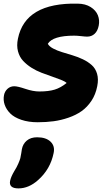

<svg xmlns="http://www.w3.org/2000/svg" viewBox="-51 -629 618 1060"><path d="M157.2 45.9Q106.4 45.9 66.9 32.5Q27.3 19 5.6 -2.7Q-16.1 -24.4 -25.1 -50.5Q-34.2 -76.7 -28.8 -104Q-24.9 -124.5 -9.5 -138.7Q5.9 -152.8 27.8 -152.8Q46.4 -152.8 89.1 -138.4Q131.8 -124 166 -124Q217.8 -124 251 -134.3Q284.2 -144.5 316.9 -170.9Q307.6 -179.7 284.7 -188.7Q261.7 -197.8 235.1 -206.8Q208.5 -215.8 178.5 -227.3Q148.4 -238.8 122.3 -255.4Q96.2 -272 76.4 -293.2Q56.6 -314.5 48.3 -345.7Q40 -377 47.9 -415Q87.9 -615.2 377.9 -608.9Q420.4 -608.4 449.5 -590.1Q478.5 -571.8 489.3 -544.7Q500 -517.6 494.1 -487.8Q488.3 -458 471.4 -442.4Q454.6 -426.8 430.2 -426.8Q419.9 -426.8 397.5 -429.4Q375 -432.1 358.9 -432.1Q240.7 -432.1 212.9 -387.2Q220.7 -372.6 242.4 -361.1Q264.2 -349.6 291.3 -341.3Q318.4 -333 349.1 -323.7Q379.9 -314.5 407.2 -301.3Q434.6 -288.1 455.3 -269.8Q476.1 -251.5 484.9 -221.7Q493.7 -191.9 485.8 -152.8Q477.1 -107.4 453.9 -72.5Q430.7 -37.6 399.7 -15.6Q368.7 6.3 327.6 20.5Q286.6 34.7 245.4 40.3Q204.1 45.9 157.2 45.9ZM50.8 411.1Q23.4 411.1 12 400.4Q0.5 389.6 4.9 369.1Q9.3 347.2 27.8 315.9Q41.5 294.4 50 274.4Q58.6 254.4 61.3 244.1Q64 233.9 66.4 216.6Q68.8 199.2 69.8 194.8Q75.2 165.5 96.9 147.2Q118.7 128.9 153.8 128.9Q203.1 128.9 228.3 153.3Q253.4 177.7 245.1 215.8Q227.1 305.2 159.2 365.2Q107.9 411.1 50.8 411.1Z"/></svg>

Font: Shantell Sans Irregular Bouncy
Style: Italic
Weight: 800
Italic angle: -11.31°
Designer: Stephen Nixon, Anya Danilova, Shantell Martin
Foundry: Arrow Type
Version: Version 1.006;[9816181b4]